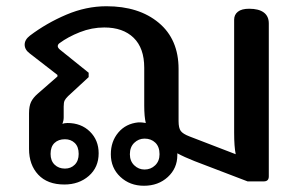

<svg xmlns="http://www.w3.org/2000/svg" viewBox="-20 -581 956 615"><path d="M335 -87Q335 -128 359 -156.5Q383 -185 423 -189H430Q435 -189 447 -187Q442 -207 442 -243V-364Q442 -427 408 -460Q374 -493 314 -493Q274 -493 236 -478Q198 -463 171 -443Q165 -439 165 -433Q165 -428 172 -422L264 -348V-334L198 -273Q190 -265 187 -259Q184 -253 184 -240V-205Q184 -195 180 -184Q186 -187 196 -187Q240 -187 268 -159.5Q296 -132 296 -90Q296 -45 264.5 -17.5Q233 10 186 10Q132 10 102.5 -21.5Q73 -53 73 -104V-218Q73 -241 79.5 -254.5Q86 -268 101 -281L164 -336V-341L75 -410Q59 -422 59 -438Q59 -454 76 -467Q129 -507 192.5 -534Q256 -561 321 -561Q425 -561 488.5 -508Q552 -455 552 -360V-193Q552 -171 559 -161.5Q566 -152 587 -144L735 -87Q730 -111 730 -156V-518Q730 -534 742 -543.5Q754 -553 778 -553Q809 -553 825 -541Q841 -529 841 -506V-16Q841 0 825 0H773L603 -65Q570 -78 548 -90V-84Q548 -42 517.5 -14Q487 14 441 14Q396 14 365.5 -14.5Q335 -43 335 -87ZM491 -87Q491 -111 477.5 -124Q464 -137 443 -137Q424 -137 410 -123.5Q396 -110 396 -87Q396 -65 410 -51.5Q424 -38 443 -38Q463 -38 477 -51.5Q491 -65 491 -87ZM232 -88Q232 -111 219.5 -123Q207 -135 188 -135Q167 -135 154.5 -123Q142 -111 142 -88Q142 -66 155 -53.5Q168 -41 188 -41Q207 -41 219.5 -53.5Q232 -66 232 -88Z"/></svg>

Font: MaitreeSemiBold
Style: Regular
Weight: 600
Designer: CadsonDemak Team
Foundry: CadsonDemak
Version: Version 1.000